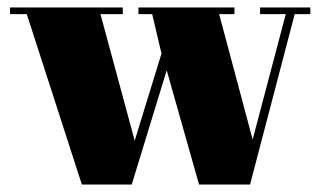

<svg xmlns="http://www.w3.org/2000/svg" viewBox="-20 -496 874 516"><path d="M352 -458V-476H610V-458H569L659 -121L748 -458H679V-476H814V-458H772L652 0H515L428 -307L334 0H200L52 -458H7V-476H310V-458H250L342 -118L414 -352L389 -458Z"/></svg>

Font: Abril Fatface
Style: Regular
Weight: 400
Designer: Veronika Burian, Jos Scaglione
Foundry: TypeTogether
Version: Version 1.001